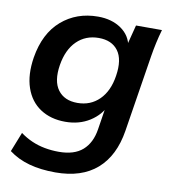

<svg xmlns="http://www.w3.org/2000/svg" viewBox="-83 -587 787 882"><g transform="rotate(10 311.0 -145.5)"><path d="M234 224Q165 224 111 209Q57 194 16 163L52 72Q78 91 106.5 103.5Q135 116 167 122Q199 128 233 128Q305 128 344 93.5Q383 59 393 -5L412 -126H423Q401 -75 352 -44Q303 -13 238 -13Q170 -13 121.5 -45Q73 -77 52.5 -137Q32 -197 45 -279Q64 -394 134 -454.5Q204 -515 304 -515Q368 -515 412 -484.5Q456 -454 464 -402L457 -408L482 -505H603Q594 -474 587 -442Q580 -410 575 -379L518 -20Q499 99 427.5 161.5Q356 224 234 224ZM278 -108Q339 -108 380 -148.5Q421 -189 432 -262Q444 -339 414.5 -379Q385 -419 324 -419Q263 -419 222 -379Q181 -339 169 -265Q157 -189 187 -148.5Q217 -108 278 -108Z"/></g></svg>

Font: Mulish ExtraLight
Style: Italic
Weight: 200
Italic angle: -9°
Designer: Vernon Adams
Foundry: Vernon Adams
Version: Version 3.603